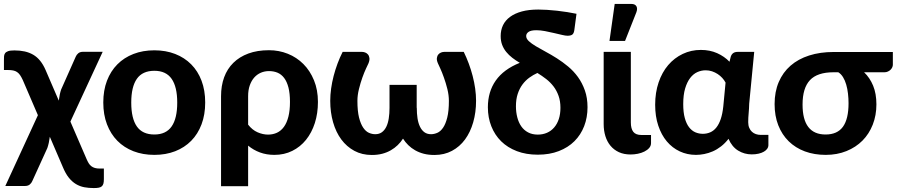

<svg xmlns="http://www.w3.org/2000/svg" viewBox="-21 -779 4554 975"><path d="M506.5 77V130.5Q506.5 145 504 153.8Q501.5 162.5 495.5 167.5Q489.5 172.5 479.8 174.2Q470 176 455 176Q429.5 176 407 171.8Q384.5 167.5 364.8 155.8Q345 144 328.2 123Q311.5 102 297.5 68L232 -84.5Q230 -68.5 226.8 -53.8Q223.5 -39 219.5 -27.5L143 140.5Q139 150.5 130 158Q121 165.5 105 165.5H6L171.5 -194L94.5 -373Q87.5 -388 80.8 -397.8Q74 -407.5 65.5 -413.2Q57 -419 45.8 -421.2Q34.5 -423.5 18.5 -423.5H-1V-473Q-1 -483.5 -0.5 -492.5Q0 -501.5 4.5 -508.2Q9 -515 19.8 -519Q30.5 -523 52 -523Q80.5 -523 104.2 -517.8Q128 -512.5 147.8 -501Q167.5 -489.5 183 -470.2Q198.5 -451 210.5 -423.5L277.5 -268Q279.5 -284 282.5 -298.5Q285.5 -313 289.5 -324.5L363.5 -491Q367.5 -501 376.5 -508.5Q385.5 -516 401.5 -516H500.5L336.5 -161.5L419 29.5Q424 41 429.5 50Q435 59 442.8 65Q450.5 71 461 74Q471.5 77 486 77Z M763 -523.5Q821 -523.5 868.5 -505Q916 -486.5 950 -452.2Q984 -418 1002.5 -369Q1021 -320 1021 -258.5Q1021 -197 1002.5 -147.8Q984 -98.5 950 -64Q916 -29.5 868.5 -11Q821 7.5 763 7.5Q704.5 7.5 656.8 -11Q609 -29.5 575 -64Q541 -98.5 522.2 -147.8Q503.5 -197 503.5 -258.5Q503.5 -320 522.2 -369Q541 -418 575 -452.2Q609 -486.5 656.8 -505Q704.5 -523.5 763 -523.5ZM763 -96Q822 -96 850.5 -136.8Q879 -177.5 879 -258Q879 -338 850.5 -378.8Q822 -419.5 763 -419.5Q702.5 -419.5 674 -378.8Q645.5 -338 645.5 -258Q645.5 -177.5 674 -136.8Q702.5 -96 763 -96Z M1239 -146Q1260 -119 1287 -107.2Q1314 -95.5 1340 -95.5Q1365 -95.5 1385.5 -105Q1406 -114.5 1420.8 -134.8Q1435.5 -155 1443.5 -186.5Q1451.5 -218 1451.5 -261.5Q1451.5 -304.5 1443.8 -334.5Q1436 -364.5 1422 -383Q1408 -401.5 1388.5 -409.8Q1369 -418 1345 -418Q1323 -418 1303.8 -409.8Q1284.5 -401.5 1270.2 -385.5Q1256 -369.5 1247.5 -345.8Q1239 -322 1239 -290.5ZM1101.5 -290.5Q1101.5 -343.5 1117.2 -386.5Q1133 -429.5 1164 -460Q1195 -490.5 1240.2 -507.2Q1285.5 -524 1345 -524Q1395.5 -524 1440.5 -506Q1485.5 -488 1519.5 -454Q1553.5 -420 1573.5 -371.2Q1593.5 -322.5 1593.5 -261.5Q1593.5 -203.5 1577.8 -154.2Q1562 -105 1533 -69Q1504 -33 1463.2 -12.8Q1422.5 7.5 1372.5 7.5Q1332.5 7.5 1299.2 -4.8Q1266 -17 1239 -39.5V166.5H1101.5Z M2334 -515.5Q2348 -487 2359.5 -456Q2371 -425 2379.2 -393.2Q2387.5 -361.5 2392 -329.5Q2396.5 -297.5 2396.5 -267Q2396.5 -208.5 2382 -158Q2367.5 -107.5 2340.5 -70.8Q2313.5 -34 2274.2 -13Q2235 8 2185.5 8Q2155.5 8 2131.2 1.8Q2107 -4.5 2087.2 -15.8Q2067.5 -27 2052.2 -42Q2037 -57 2025.5 -75Q2014 -57 1998.5 -42Q1983 -27 1963.5 -15.8Q1944 -4.5 1920 1.8Q1896 8 1867 8Q1817.5 8 1778.5 -13Q1739.5 -34 1712.2 -70.8Q1685 -107.5 1670.5 -158Q1656 -208.5 1656 -267Q1656 -297.5 1660.5 -329.5Q1665 -361.5 1673.2 -393.2Q1681.5 -425 1693 -456Q1704.5 -487 1719 -515.5H1818Q1825 -515.5 1833.2 -512.5Q1841.5 -509.5 1847.5 -502.5Q1853.5 -495.5 1855 -484.2Q1856.5 -473 1850 -457Q1847.5 -451.5 1838.2 -432Q1829 -412.5 1819.2 -385.2Q1809.5 -358 1801.8 -326.8Q1794 -295.5 1794 -267Q1794 -215 1802.2 -182.2Q1810.5 -149.5 1823.5 -130.5Q1836.5 -111.5 1852.5 -104.5Q1868.5 -97.5 1884.5 -97.5Q1904.5 -97.5 1918.2 -107.5Q1932 -117.5 1940.8 -135.5Q1949.5 -153.5 1953.2 -178Q1957 -202.5 1957 -231.5V-348H2095V-231.5H2095.5Q2095.5 -202.5 2099.2 -178Q2103 -153.5 2111.8 -135.5Q2120.5 -117.5 2134.2 -107.5Q2148 -97.5 2168 -97.5Q2183.5 -97.5 2199.8 -104.5Q2216 -111.5 2229 -130.5Q2242 -149.5 2250.2 -182.2Q2258.5 -215 2258.5 -267Q2258.5 -295.5 2250.8 -326.8Q2243 -358 2233.2 -385.2Q2223.5 -412.5 2214.5 -432Q2205.5 -451.5 2203 -457Q2196 -473 2197.5 -484.2Q2199 -495.5 2205 -502.5Q2211 -509.5 2219.2 -512.5Q2227.5 -515.5 2234.5 -515.5Z M2710 -95.5Q2735.5 -95.5 2756.8 -104.8Q2778 -114 2793.2 -131.8Q2808.5 -149.5 2816.8 -174.8Q2825 -200 2825 -231.5Q2825 -265.5 2815.5 -292.2Q2806 -319 2790 -340Q2774 -361 2752.8 -377.5Q2731.5 -394 2708 -408.5Q2687 -399 2667.2 -384.8Q2647.5 -370.5 2632.2 -350Q2617 -329.5 2608 -302.2Q2599 -275 2599 -239Q2599 -209.5 2605.8 -183.2Q2612.5 -157 2626 -137.5Q2639.5 -118 2660.5 -106.8Q2681.5 -95.5 2710 -95.5ZM2895.5 -626Q2893 -609 2885 -603.2Q2877 -597.5 2860.5 -597.5Q2851 -597.5 2832.8 -601.8Q2814.5 -606 2792.5 -611.2Q2770.5 -616.5 2746.8 -621Q2723 -625.5 2703 -625.5Q2675 -625.5 2663 -617Q2651 -608.5 2651 -596Q2651 -582.5 2664.5 -570Q2678 -557.5 2699.8 -544.5Q2721.5 -531.5 2749.5 -516.5Q2777.5 -501.5 2806.8 -483Q2836 -464.5 2864 -441.2Q2892 -418 2913.8 -388Q2935.5 -358 2949 -320Q2962.5 -282 2962.5 -234.5Q2962.5 -182.5 2945.5 -138.5Q2928.5 -94.5 2896.2 -62.2Q2864 -30 2817 -11.8Q2770 6.5 2710 6.5Q2650.5 6.5 2603.5 -11.5Q2556.5 -29.5 2524 -61.5Q2491.5 -93.5 2474 -137.8Q2456.5 -182 2456.5 -234.5Q2456.5 -313 2496.5 -370Q2536.5 -427 2618.5 -460Q2598 -472 2580.5 -485.5Q2563 -499 2549.8 -515.2Q2536.5 -531.5 2529 -551.2Q2521.5 -571 2521.5 -596Q2521.5 -626 2533.2 -650.8Q2545 -675.5 2569 -693.2Q2593 -711 2628.8 -720.8Q2664.5 -730.5 2712.5 -730.5Q2732 -730.5 2757 -729Q2782 -727.5 2808.2 -724.5Q2834.5 -721.5 2860 -717.5Q2885.5 -713.5 2906.5 -709Z M3044.5 -515.5H3182.5V-157Q3182.5 -125.5 3195 -109.5Q3207.5 -93.5 3236.5 -93.5H3285V-52.5Q3285 -38.5 3275.8 -27.8Q3266.5 -17 3251.5 -9.5Q3236.5 -2 3218 1.8Q3199.5 5.5 3181 5.5Q3147.5 5.5 3122 -6.2Q3096.5 -18 3079.2 -38.8Q3062 -59.5 3053.2 -87.8Q3044.5 -116 3044.5 -149ZM3074 -571 3100.5 -759H3185Q3204 -759 3210.8 -747.2Q3217.5 -735.5 3210.5 -716.5L3153 -571Z M3663.5 -359.5Q3657 -372 3646.8 -383.2Q3636.5 -394.5 3623.5 -403Q3610.5 -411.5 3595 -416.8Q3579.5 -422 3562.5 -422Q3540.5 -422 3520 -412.8Q3499.5 -403.5 3483.8 -383Q3468 -362.5 3458.2 -329.8Q3448.5 -297 3448.5 -250.5Q3448.5 -208.5 3456.5 -179.5Q3464.5 -150.5 3478.2 -132.8Q3492 -115 3510 -107.2Q3528 -99.5 3548 -99.5Q3568 -99.5 3585.5 -107Q3603 -114.5 3616.5 -131.2Q3630 -148 3639 -174.5Q3648 -201 3652 -239ZM3881 -94V-40.5Q3881 -32 3875.2 -23.8Q3869.5 -15.5 3858.5 -9Q3847.5 -2.5 3831.8 1.2Q3816 5 3796.5 5Q3759 5 3727.5 -14.2Q3696 -33.5 3678.5 -74Q3661 -51.5 3640.8 -35.8Q3620.5 -20 3598.8 -10.5Q3577 -1 3555.2 3.2Q3533.5 7.5 3513 7.5Q3469 7.5 3431 -10.2Q3393 -28 3365.2 -61Q3337.5 -94 3321.8 -141Q3306 -188 3306 -247Q3306 -309 3323.5 -360.5Q3341 -412 3372.2 -448.5Q3403.5 -485 3446 -505.2Q3488.5 -525.5 3538 -525.5Q3584 -525.5 3620.8 -509Q3657.5 -492.5 3683.5 -465.5L3690 -491.5Q3698 -515.5 3724.5 -515.5H3809L3783.5 -252.5Q3783 -228.5 3780.8 -204.8Q3778.5 -181 3778.5 -158.5Q3778.5 -142 3783.8 -129.8Q3789 -117.5 3797.5 -109.8Q3806 -102 3817.5 -98Q3829 -94 3842 -94Z M4211.5 -412Q4129.5 -412 4092 -372Q4054.5 -332 4054.5 -248Q4054.5 -96 4171.5 -96Q4231 -96 4259.5 -135.2Q4288 -174.5 4288 -255Q4288 -279 4285.2 -303.5Q4282.5 -328 4276.2 -349.5Q4270 -371 4260 -387.2Q4250 -403.5 4236 -412ZM4513 -515V-450Q4513 -444 4510 -437.2Q4507 -430.5 4501.5 -425Q4496 -419.5 4488 -415.8Q4480 -412 4470.5 -412H4367Q4396 -384.5 4412.8 -344Q4429.5 -303.5 4429.5 -249Q4429.5 -193.5 4411 -146.2Q4392.5 -99 4358.8 -65Q4325 -31 4277.5 -11.8Q4230 7.5 4172 7.5Q4114 7.5 4066.2 -10.2Q4018.5 -28 3984.2 -61.5Q3950 -95 3931.2 -142.8Q3912.5 -190.5 3912.5 -250.5Q3912.5 -313 3933.5 -362.2Q3954.5 -411.5 3993.5 -445.5Q4032.5 -479.5 4088 -497.2Q4143.5 -515 4212.5 -515Z"/></svg>

Font: Lato 2
Style: Regular
Weight: 800
Designer: Lukasz Dziedzic with Adam Twardoch and Botio Nikoltchev
Foundry: tyPoland Lukasz Dziedzic
Version: Version 2.015; 2015-08-06; http://www.latofonts.com/